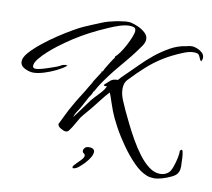

<svg xmlns="http://www.w3.org/2000/svg" viewBox="-91 -636 1017 922"><g transform="rotate(10 417.5 -175.0)"><path d="M383 81Q394 81 401 86Q408 91 408 99Q408 122 377 156Q369 165 352.5 179.5Q336 194 322 194Q319 194 319 188Q319 183 331 171.5Q343 160 355 147Q367 134 367 126Q367 118 360.5 114.5Q354 111 354 101Q354 97 360 89Q366 81 383 81ZM716 174Q707 174 696 172.5Q685 171 676 167Q645 155 612.5 122Q580 89 550 46.5Q520 4 497.5 -37.5Q475 -79 464 -108Q462 -113 457.5 -126Q453 -139 448 -153Q444 -166 440 -177Q436 -188 433 -195Q414 -175 397 -152.5Q380 -130 362 -108Q350 -93 337.5 -79Q325 -65 314 -50Q304 -34 294.5 -16.5Q285 1 273 17Q270 21 266.5 23.5Q263 26 256 26Q248 26 233 17.5Q218 9 217 -1Q217 -5 218 -6Q230 -30 241.5 -54Q253 -78 266 -100Q278 -122 291 -142.5Q304 -163 317 -184Q322 -192 326.5 -200.5Q331 -209 336 -216L340 -222L341 -228L346 -227V-228L344 -230Q344 -233 345 -233L377 -283Q375 -288 380 -288L383 -290Q385 -296 393 -310Q401 -324 410 -337.5Q419 -351 422 -356L423 -357Q425 -359 425.5 -360Q426 -361 427 -362L429 -371Q437 -376 449.5 -393.5Q462 -411 474 -433.5Q486 -456 494 -476.5Q502 -497 502 -507Q502 -520 493 -523.5Q484 -527 471 -527Q450 -527 423.5 -518.5Q397 -510 371.5 -498.5Q346 -487 326 -478Q286 -459 249 -437.5Q212 -416 177 -391Q168 -385 147.5 -369.5Q127 -354 104 -333.5Q81 -313 64.5 -292.5Q48 -272 48 -257Q48 -245 63 -245Q73 -245 91.5 -250Q110 -255 128.5 -261.5Q147 -268 156 -271Q170 -276 180 -282Q190 -288 205 -289V-287H211L205 -282Q190 -270 162.5 -256.5Q135 -243 105.5 -234Q76 -225 54 -225Q35 -225 12.5 -236Q-10 -247 -10 -269Q-10 -288 11.5 -312.5Q33 -337 66.5 -364Q100 -391 137 -415.5Q174 -440 205.5 -458Q237 -476 253 -483Q272 -491 294 -500.5Q316 -510 334 -517Q351 -524 365 -528Q379 -532 398 -536Q405 -538 412.5 -539Q420 -540 427 -541Q432 -542 438.5 -542.5Q445 -543 450 -544H457Q462 -544 467 -544Q472 -544 478 -542Q493 -539 512.5 -530Q532 -521 546.5 -507.5Q561 -494 561 -477Q561 -460 547.5 -441.5Q534 -423 524 -409Q506 -385 482.5 -357Q459 -329 435 -300Q412 -271 391.5 -242Q371 -213 357 -186L354 -185Q353 -177 348 -169.5Q343 -162 338 -155L314 -110Q308 -98 295.5 -79.5Q283 -61 281 -49Q299 -72 315.5 -95.5Q332 -119 349 -141Q363 -158 385 -180.5Q407 -203 414 -221L415 -222L401 -221L400 -228Q415 -242 426.5 -251.5Q438 -261 461 -261Q464 -265 472 -273.5Q480 -282 489 -290.5Q498 -299 501 -302Q522 -322 549 -349.5Q576 -377 608 -403Q640 -429 677.5 -450.5Q715 -472 758 -478L766 -480Q771 -481 776 -481.5Q781 -482 785 -482Q794 -482 808.5 -476.5Q823 -471 834 -461Q845 -451 845 -436V-434Q845 -431 844 -429Q843 -427 842 -425Q842 -425 841.5 -424Q841 -423 841 -418L837 -422H834Q828 -439 822.5 -447Q817 -455 797 -455Q784 -455 771 -451.5Q758 -448 746 -443Q694 -422 654 -397Q614 -372 579.5 -341Q545 -310 508 -271Q498 -261 494 -249Q490 -237 490 -224Q490 -198 501.5 -170Q513 -142 523 -121Q534 -98 550.5 -64Q567 -30 588 7Q609 44 633 76Q657 108 683.5 128Q710 148 738 148Q762 148 778 134Q788 126 796 104Q804 82 809 58.5Q814 35 813 22Q815 19 818 17Q821 15 824 18Q827 21 829 38Q830 45 830.5 54.5Q831 64 831 71Q831 78 831.5 84.5Q832 91 832 97Q832 104 830.5 112Q829 120 824 128Q818 140 796.5 150.5Q775 161 752 167.5Q729 174 716 174Z"/></g></svg>

Font: Qwitcher Grypen
Style: Bold
Weight: 700
Designer: Robert E. Leuschke
Foundry: Robert E. Leuschke
Version: Version 1.100; ttfautohint (v1.8.3)